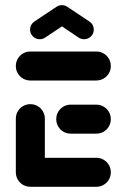

<svg xmlns="http://www.w3.org/2000/svg" viewBox="-20 -716 483 736"><path d="M40.7 -51.9V-261.1Q40.7 -276.3 48.1 -289.1Q55.6 -301.9 68.3 -309.3Q81.1 -316.7 96.3 -316.7Q111.5 -316.7 124.3 -309.3Q137 -301.9 144.4 -289.1Q151.9 -276.3 151.9 -261.1V-51.9ZM404.8 -55.6Q404.8 -40.4 397.4 -27.6Q390 -14.8 377.2 -7.4Q364.4 0 349.3 0H96.3Q81.1 0 68.3 -7.4Q55.6 -14.8 48.1 -27.6Q40.7 -40.4 40.7 -55.6Q40.7 -70.7 48.1 -83.5Q55.6 -96.3 68.3 -103.7Q81.1 -111.1 96.3 -111.1H349.3Q364.4 -111.1 377.2 -103.7Q390 -96.3 397.4 -83.5Q404.8 -70.7 404.8 -55.6ZM195.6 -259.3Q195.6 -274.4 203 -287.2Q210.4 -300 223.1 -307.4Q235.9 -314.8 251.1 -314.8H349.3Q364.4 -314.8 377.2 -307.4Q390 -300 397.4 -287.2Q404.8 -274.4 404.8 -259.3Q404.8 -244.1 397.4 -231.3Q390 -218.5 377.2 -211.1Q364.4 -203.7 349.3 -203.7H251.1Q235.9 -203.7 223.1 -211.1Q210.4 -218.5 203 -231.3Q195.6 -244.1 195.6 -259.3ZM40.7 -463Q40.7 -478.1 48.1 -490.9Q55.6 -503.7 68.3 -511.1Q81.1 -518.5 96.3 -518.5H349.3Q364.4 -518.5 377.2 -511.1Q390 -503.7 397.4 -490.9Q404.8 -478.1 404.8 -463Q404.8 -447.8 397.4 -435Q390 -422.2 377.2 -414.8Q364.4 -407.4 349.3 -407.4H96.3Q81.1 -407.4 68.3 -414.8Q55.6 -422.2 48.1 -435Q40.7 -447.8 40.7 -463ZM217.4 -696.3Q232.6 -696.3 243.5 -685.4Q254.4 -674.4 254.4 -659.3Q254.4 -650 250.2 -642Q245.9 -634.1 238.5 -628.9L153 -571.9Q143.7 -565.6 132.2 -565.6Q117 -565.6 106.1 -576.5Q95.2 -587.4 95.2 -602.6Q95.2 -611.9 99.4 -619.8Q103.7 -627.8 111.1 -633L196.7 -690Q205.9 -696.3 217.4 -696.3ZM237.4 -690.4 323.7 -633Q331.1 -627.8 335.4 -619.8Q339.6 -611.9 339.6 -602.6Q339.6 -587.4 328.7 -576.5Q317.8 -565.6 302.6 -565.6Q291.1 -565.6 281.5 -571.9L196.7 -628.9Z"/></svg>

Font: 26F Galaxy Sans
Style: Regular
Weight: 400
Designer: C₂₉H₂₅N₃O₅
Version: Version 1.100;FEAKit 1.0